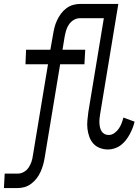

<svg xmlns="http://www.w3.org/2000/svg" viewBox="-93 -755 713 980"><path d="M-73 205 -69 131H-1Q14 131 29 122.5Q44 114 53.5 99.5Q63 85 68 69.5Q73 54 75 38L152 -427H37L40 -501H164L178 -580Q181 -599 185.5 -616.5Q190 -634 198.5 -652Q207 -670 218.5 -685.5Q230 -701 246 -713Q262 -725 280.5 -730Q299 -735 317 -735H511L418 -172Q416 -160 415 -149Q414 -138 414.5 -126.5Q415 -115 417.5 -104.5Q420 -94 425.5 -85Q431 -76 440.5 -71Q450 -66 462 -66Q477 -66 490.5 -75.5Q504 -85 513 -98Q522 -111 527.5 -125.5Q533 -140 537 -155L594 -134Q590 -117 583.5 -100.5Q577 -84 568.5 -68.5Q560 -53 549 -39Q538 -25 523.5 -14Q509 -3 492 2.5Q475 8 458 8Q437 8 417 0.5Q397 -7 383.5 -22Q370 -37 363 -56.5Q356 -76 353.5 -97Q351 -118 353 -140Q355 -162 358 -184L437 -662H314Q298 -662 283 -653Q268 -644 258.5 -629.5Q249 -615 244.5 -599.5Q240 -584 237 -568L226 -501H342L338 -427H214L135 50Q132 69 127 86.5Q122 104 114 122Q106 140 94 155.5Q82 171 66 183Q50 195 32 200Q14 205 -5 205Z"/></svg>

Font: Iosevka Slab Extended
Style: Italic
Weight: 400
Width: 7
Italic angle: -9°
Monospace: yes
Designer: Belleve Invis
Foundry: Belleve Invis
Version: Version 11.1.0; ttfautohint (v1.8.3)